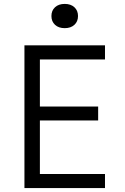

<svg xmlns="http://www.w3.org/2000/svg" viewBox="-20 -962 640 982"><path d="M105 0V-730H517V-658H184V-417H482V-346H184V-72H517V0ZM311 -818Q280 -818 261.5 -835Q243 -852 243 -880Q243 -908 261.5 -925Q280 -942 311 -942Q342 -942 360.5 -925Q379 -908 379 -880Q379 -852 360.5 -835Q342 -818 311 -818Z"/></svg>

Font: JetBrains Mono NL Light
Style: Regular
Weight: 300
Monospace: yes
Designer: Philipp Nurullin, Konstantin Bulenkov
Foundry: JetBrains
Version: Version 2.305; ttfautohint (v1.8.4.7-5d5b)